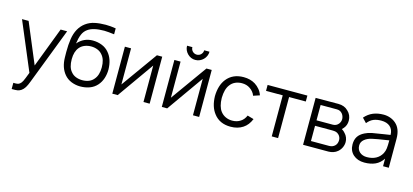

<svg xmlns="http://www.w3.org/2000/svg" viewBox="-76 -1366 4777 2220"><g transform="rotate(15 2312.0 -255.5)"><path d="M561.5 -561.5 303 110.5Q286.5 155.5 268.8 184Q251 212.5 228 228Q208 242 185 246Q162.5 250 114.5 249V175Q146 176 162 173.5Q177.5 171.5 191.5 160.5Q208.5 148 221.5 121.5Q228 108.5 238.8 82Q249.5 55.5 264.5 15.5L21 -562.5H100L301 -82.5L483.5 -561.5Z M1073 -453Q1135 -380.5 1137.5 -258.5Q1137.5 -202.5 1121 -152Q1104.5 -101.5 1070 -62.5Q1033.5 -22 981.8 -3.2Q930 15.5 870 15.5Q817 15.5 764.5 -5Q713 -26 679.5 -66.5Q616.5 -141.5 614.5 -262.5L613.5 -328Q613.5 -417.5 624 -484.5Q645 -622 737.5 -690.5Q784.5 -725 843.5 -737.5Q902.5 -750 975 -750Q1032.5 -750 1095 -739.5V-668.5Q1023.5 -678 975 -679Q842.5 -679 780.5 -633.5Q743 -607.5 724.2 -562.2Q705.5 -517 697 -452Q769 -535.5 877 -535.5Q935.5 -535.5 987 -515.2Q1038.5 -495 1073 -453ZM739.5 -407.5Q696 -355.5 696 -264.5Q696 -165.5 739.5 -117.5Q762.5 -88.5 798.2 -74.5Q834 -60.5 876 -60.5Q918.5 -60.5 953.5 -74.2Q988.5 -88 1011.5 -116.5Q1056.5 -168 1056.5 -262.5Q1056.5 -357 1011.5 -407.5Q988.5 -436 952.8 -450.2Q917 -464.5 876 -464.5Q835.5 -464.5 799.5 -450.2Q763.5 -436 739.5 -407.5Z M1699.5 0H1625.5V-436.5L1317 0H1252.5V-562.5H1326.5V-130L1636 -562.5H1699.5Z M2212.5 -759.5Q2212.5 -732 2201.8 -707.5Q2191 -683 2172.5 -664.8Q2154 -646.5 2129.8 -635.8Q2105.5 -625 2078 -625Q2051 -624.5 2026.5 -635.2Q2002 -646 1983.5 -664.8Q1965 -683.5 1954.2 -708Q1943.5 -732.5 1944 -759.5H2007.5Q2007.5 -730.5 2028 -709Q2049.5 -688.5 2078 -688.5Q2107.5 -688.5 2128 -709Q2149 -730 2149 -759.5ZM2292 0H2218V-436.5L1909.5 0H1845V-562.5H1919V-130L2228.5 -562.5H2292Z M2831 -398Q2823 -422 2805.8 -442.8Q2788.5 -463.5 2767.5 -477Q2727.5 -505 2670.5 -505Q2628 -505 2591.5 -488.8Q2555 -472.5 2531 -439.5Q2489.5 -386 2487.5 -281Q2489.5 -176.5 2531 -123Q2555 -91.5 2591.5 -74.5Q2628 -57.5 2670.5 -57.5Q2728 -57.5 2769.5 -85.5Q2808 -109.5 2830 -160.5L2906 -138.5Q2875 -62.5 2817.5 -25Q2756 15.5 2670.5 15.5Q2539 15.5 2469.5 -76Q2408.5 -153.5 2406 -281Q2408.5 -410 2469.5 -487.5Q2541.5 -578 2672 -578Q2752.5 -578 2811.5 -541.5Q2844.5 -520.5 2869.5 -490Q2894.5 -459.5 2906 -423Z M3437 -491.5H3237V0H3161V-491.5H2961V-562.5H3437Z M3808 -562.5Q3882 -562.5 3926.5 -516.5Q3949.5 -495.5 3962 -467Q3974.5 -438.5 3974.5 -405Q3974.5 -351 3942 -312.5Q3933.5 -302 3922.5 -291.5Q3948.5 -276 3964 -256Q3983 -236.5 3993.2 -210.5Q4003.5 -184.5 4003.5 -157.5Q4003.5 -124 3989 -92.5Q3974.5 -61 3948.5 -38.5Q3925.5 -18.5 3896.8 -9.2Q3868 0 3839 0H3536V-561.5ZM3613 -313.5H3808Q3849 -313.5 3875.5 -345Q3896.5 -372 3896.5 -405Q3894 -440 3875.5 -464.5Q3862 -481.5 3845.8 -489.2Q3829.5 -497 3808 -497H3613ZM3613 -65.5H3828.5Q3872.5 -65.5 3899.5 -92.5Q3924.5 -117.5 3924.5 -160.5Q3924.5 -177 3917.8 -193.2Q3911 -209.5 3899.5 -221Q3882 -238.5 3864.5 -243Q3848 -248 3818 -248H3613Z M4493.5 0V-90.5Q4457 -34.5 4402 -9.5Q4347 15.5 4271.5 15.5Q4190.5 15.5 4138.5 -30.5Q4087 -77 4087 -154Q4087 -208.5 4110.5 -246Q4134 -283.5 4186 -309.5Q4223 -328.5 4271 -338Q4319.5 -347.5 4409 -360.5L4484 -372Q4483.5 -405 4473 -429.8Q4462.5 -454.5 4443.5 -471Q4424.5 -487.5 4397.8 -495.8Q4371 -504 4338 -504Q4287 -504 4248 -488.5Q4208 -472.5 4173.5 -430L4123.5 -482.5Q4167 -532.5 4222.2 -555.2Q4277.5 -578 4347.5 -578Q4389.5 -578 4427.8 -564.2Q4466 -550.5 4494.5 -525Q4562 -467 4562 -347V0ZM4486 -307.5Q4407.5 -295.5 4359 -287.2Q4310.5 -279 4291.5 -274Q4235.5 -263 4199.5 -233Q4164.5 -204 4164.5 -161.5Q4164.5 -112.5 4197.5 -82.5Q4231.5 -53 4284 -53Q4346 -53 4391.8 -77.5Q4437.5 -102 4463 -149Q4478.5 -179 4482 -211Q4484 -227.5 4485 -251.5Q4486 -275.5 4486 -307.5Z"/></g></svg>

Font: Russisch Sans
Style: Regular
Weight: 400
Designer: Michael Sharanda (font) & Cristiano Sobral (main changes)
Foundry: Michael Sharanda
Version: Version 2.00;October 25, 2020;FontCreator 13.0.0.2681 64-bit